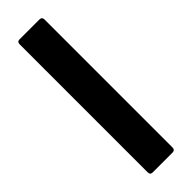

<svg xmlns="http://www.w3.org/2000/svg" viewBox="-244 -683 721 721"><g transform="rotate(-45 116.5 -322.5)"><path d="M64 -238Q51 -238 51 -252V-662Q51 -676 64 -676H169Q183 -676 183 -662V-252Q183 -238 169 -238ZM64 31Q51 31 51 17V-393Q51 -407 64 -407H169Q183 -407 183 -393V17Q183 31 169 31Z"/></g></svg>

Font: Sofia Sans Condensed Black
Style: Regular
Weight: 900
Designer: Botio Nikoltchev, Ani Petrova
Foundry: lettersoup
Version: Version 4.101